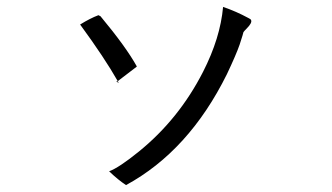

<svg xmlns="http://www.w3.org/2000/svg" viewBox="-20 -598 960 556"><path d="M345 -62Q322 -77 296 -102Q324 -112 382 -159Q498 -253 568 -390Q618 -488 626 -578Q664 -565 699 -546Q707 -542 707 -540Q711 -532 694 -515Q687 -508 685 -505Q685 -503 674 -469Q664 -440 637 -383Q527 -161 345 -62ZM376 -405 321 -363 324 -358 316 -362H319L321 -363Q283 -430 212 -527Q241 -545 265 -554L271 -551Q345 -462 376 -406Z"/></svg>

Font: cwTeXYen
Style: Medium
Weight: 500
Version: Version 1.17